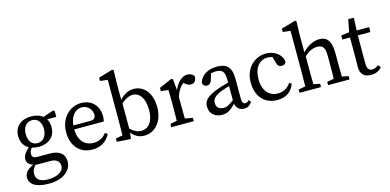

<svg xmlns="http://www.w3.org/2000/svg" viewBox="-85 -1252 4073 2004"><g transform="rotate(-15 1952.0 -250.0)"><path d="M243.2 239.3C406.9 239.3 490 153.3 490 66.4C490 -14.9 438.9 -62.6 329.3 -62.6H198.2C151.4 -62.6 140.2 -80.4 140.2 -107.2C140.2 -136.9 152.8 -158.6 182 -189.9L147.7 -205V-194C88.9 -141.4 68.3 -106 68.3 -72.1C68.3 -30.3 94 -4 145 7.3V10.5C160.6 13 179.7 14.2 198.2 14.2H315.5C387.4 14.2 414.9 47.9 414.9 92C414.9 148.2 356.4 193.4 246.9 193.4C168.2 193.4 117.7 167.5 117.7 101.8C117.7 63.3 133.2 34 172.1 -4.5L166.6 -10.6C67.1 31.4 35.8 68.5 35.8 117.5C35.8 188.9 97.9 239.3 243.2 239.3ZM239.4 -160C342.8 -160 420.1 -218.7 420.1 -323.8C420.1 -432.9 344.7 -487.7 240.4 -487.7C136.1 -487.7 58.7 -429 58.7 -323.8C58.7 -214.8 134.1 -160 239.4 -160ZM236.5 -200.4C175.4 -200.4 140.3 -250 140.3 -322.9C140.3 -395.8 178.4 -447.2 241.3 -447.2C303.3 -447.2 338.6 -397.7 338.6 -326.7C338.6 -252.9 300.5 -200.4 236.5 -200.4ZM342.4 -414.9H495.3V-477.8L480.2 -487.8L348.5 -442.2H342.4V-414.9Z M775.6 13.1C866.9 13.1 931.4 -31.5 967.7 -102.9L944 -121.7C908.4 -80.4 868.5 -51.7 805.1 -51.7C706.5 -51.7 642.7 -119 642.7 -245.7C642.7 -388.8 714.7 -442.3 777.4 -442.3C838.9 -442.3 885.9 -391.4 885.9 -333.9C885.9 -305 874.9 -282.2 826.9 -282.2H591.7V-239.6H962C966 -252.8 968.9 -272.6 968.9 -295.5C968.9 -416.5 887.3 -487.7 782.7 -487.7C658.4 -487.7 553 -386.3 553 -232.5C553 -80 641 13.1 775.6 13.1Z M1037.9 0 1188.3 10.2 1199.1 -78.6V-386.5L1196.1 -399.5V-589.2L1200.1 -731.1L1186 -739.2L1032.8 -694.2V-658.8L1114.6 -648.9V-210C1114.6 -165.1 1113.6 -99.4 1112.6 -49.5L1037.9 -35.6V0ZM1334.5 13.1C1451.2 13.1 1540 -87.8 1540 -242.2C1540 -396.9 1455.8 -487.7 1349.6 -487.7C1286.5 -487.7 1227.7 -455.8 1173.1 -382.5H1157.4L1166.4 -341.8C1237.1 -412.6 1285.9 -430.8 1322.8 -430.8C1397.9 -430.8 1450.1 -362 1450.1 -233.6C1450.1 -105.2 1389.3 -43.6 1318 -43.6C1270.9 -43.6 1218.2 -70 1166.9 -135.4L1157.9 -92.7H1172.5C1221.9 -10.4 1277.5 13.1 1334.5 13.1Z M1627.1 0H1870.3V-35.7L1761.1 -55.7H1736.3L1627.1 -35.7V0ZM1698 0H1788.5C1786.5 -45 1785.5 -148 1785.5 -210V-352.7L1773.7 -477.6L1758.6 -487.7L1619.1 -427.3V-392L1698 -383C1700 -343 1701 -312.7 1701 -257.7V-210C1701 -148 1700 -45 1698 0ZM1783.6 -277.8C1806.1 -353.8 1842.1 -404 1902.6 -435.6L1854.1 -427L1881.2 -403.2C1899.5 -387.2 1918.8 -377.9 1942.2 -377.9C1982.2 -377.9 2000.8 -404.1 2000.9 -451.4C1989.1 -473.1 1958.8 -487.7 1929 -487.7C1872.1 -487.7 1811.9 -434.7 1780.4 -345.8H1769.4L1783.6 -277.8Z M2176 13.1C2237.6 13.1 2271.5 -15 2330.8 -74.5H2360.5L2346.8 -125.1C2265.3 -64.5 2244.6 -52.8 2210.5 -52.8C2165.2 -52.8 2130.7 -73.9 2130.7 -126.7C2130.7 -156.8 2141.8 -194.5 2229.3 -228.6C2259.2 -240.7 2317.9 -259.5 2363.1 -268.6V-304.9C2313.2 -295.8 2249.8 -277.8 2207.8 -262.9C2072.7 -214.2 2042.1 -168.9 2042.1 -112C2042.1 -29.1 2102.7 13.1 2176 13.1ZM2412.9 10.2C2448.4 10.2 2475.9 -3.2 2499.9 -42.2L2479.6 -63.9C2468.5 -50.7 2457.7 -41.9 2441.1 -41.9C2418.5 -41.9 2404.9 -57.5 2404.9 -101.1V-313.8C2404.9 -440.2 2354.8 -487.7 2250.4 -487.7C2147.9 -487.7 2073.5 -440.1 2055.3 -363.7C2057.6 -338.3 2074.1 -323.1 2101.6 -323.1C2129.2 -323.1 2145.2 -339.8 2153.9 -370.9L2178.8 -455.9L2137.1 -424.5C2174.5 -439.3 2204.3 -442.3 2227.3 -442.3C2293.2 -442.3 2320.6 -418.2 2320.6 -320.7V-91.4C2321.1 -29.5 2357.2 10.2 2412.9 10.2Z M2772.6 13.1C2866.7 13.1 2931.1 -32.5 2958.8 -115.4L2934.2 -128.5C2903.3 -79.4 2853.1 -51.7 2795.7 -51.7C2702.3 -51.7 2635.9 -120.4 2635.9 -245.8C2635.9 -374.2 2698 -442.3 2783.3 -442.3C2811.5 -442.3 2845.1 -435.3 2878.9 -417.5L2831.4 -454.7L2855.5 -367.7C2862.3 -340.1 2876.5 -319.8 2909.8 -319.8C2935.4 -319.8 2950.8 -332.1 2956.1 -357.7C2943.4 -432 2869.4 -487.7 2779.5 -487.7C2658.8 -487.7 2548.1 -393.6 2548.1 -236.2C2548.1 -82.4 2635.7 13.1 2772.6 13.1Z M3012.9 0H3244.8V-35.7L3145.1 -55.7H3121.9L3012.9 -35.7V0ZM3086.6 0H3177.1C3175.1 -45 3174.1 -148 3174.1 -210V-365L3171.1 -378V-589.2L3175.1 -731.1L3161 -739.2L3007.8 -694.2V-658.8L3089.6 -648.8V-210C3089.6 -148 3088.6 -45 3086.6 0ZM3321.6 0H3553.6V-35.7L3453.7 -55.7H3430.5L3321.6 -35.7V0ZM3394.3 0H3484.8C3482.8 -45 3481.8 -146 3481.8 -210V-303.4C3481.8 -434.5 3439.8 -487.7 3353.7 -487.7C3285.8 -487.7 3210.2 -443.6 3161.3 -384.2H3150L3168.5 -346.5C3224.6 -397.4 3265.7 -416.1 3315 -416.1C3373.9 -416.1 3397.3 -386.6 3397.3 -295.2V-210C3397.3 -146 3396.3 -45 3394.3 0Z M3783.8 13.1C3835.1 13.1 3876.5 -6.5 3901.5 -39.5L3878.5 -66.4C3852.8 -47.6 3833 -38.7 3811.2 -38.7C3777.5 -38.7 3755.5 -60.6 3755.5 -112.4V-435.5L3756.5 -455.5L3763.2 -610.8H3702.7L3670.8 -448.1L3711.8 -481.5L3588.1 -465.5V-421.6H3671V-186.3C3671 -147.3 3670 -126 3670 -101.4C3670 -23.1 3713.6 13.1 3783.8 13.1ZM3713.3 -421.6H3891.6V-474.5H3713.3V-421.6Z"/></g></svg>

Font: Source Serif Variable
Style: Regular
Weight: 389
Designer: Frank Grießhammer
Foundry: Adobe Systems Incorporated
Version: Version 3.001;hotconv 1.0.111;makeotfexe 2.5.65597